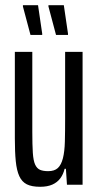

<svg xmlns="http://www.w3.org/2000/svg" viewBox="-20 -709 378 737"><path d="M134 8Q102 8 83 -1.5Q64 -11 54 -33Q44 -55 40.5 -90.5Q37 -126 37 -178V-510H104V-203Q104 -153 106 -122.5Q108 -92 115 -77Q122 -62 134 -57Q146 -52 165 -52Q189 -52 202 -64Q215 -76 221.5 -101.5Q228 -127 229 -165.5Q230 -204 230 -255V-510H297V0H237L233 -61H228Q223 -40 211.5 -24.5Q200 -9 181 -0.5Q162 8 134 8ZM241 -575H195L166 -684V-689H225L241 -580ZM142 -575H97L68 -684V-689H126L142 -580Z"/></svg>

Font: Saira UltraCondensed Medium
Style: Regular
Weight: 500
Width: 1
Designer: Hector Gatti with collaboration of the Omnibus-Type team
Foundry: Omnibus-Type
Version: Version 1.101